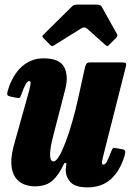

<svg xmlns="http://www.w3.org/2000/svg" viewBox="-20 -790 566 831"><path d="M14.5 -400.5Q34.5 -465.5 74.2 -501.5Q114 -537.5 168 -537.5Q237.5 -537.5 257.5 -500Q277.5 -462.5 262.5 -404L211 -204.5Q197 -152.5 196.8 -122Q196.5 -91.5 212 -91.5Q222.5 -91.5 236 -114.2Q249.5 -137 264 -175.2Q278.5 -213.5 292.2 -261Q306 -308.5 317 -358.5L347 -494.5Q349.5 -506 353.2 -513Q357 -520 371 -520H500.5Q518.5 -520 523.2 -517.5Q528 -515 524.5 -501L427.5 -118Q424 -105 421.8 -91.2Q419.5 -77.5 427 -77.5Q436 -77.5 443 -91.5Q450 -105.5 461.5 -134.5Q465 -144 468 -147.8Q471 -151.5 484.5 -148.5L509 -144Q520 -142 521.5 -136Q523 -130 519.5 -117Q500 -51 460.2 -15Q420.5 21 359 21Q303 21 282.5 -4.5Q262 -30 265 -61L267 -77.5Q268 -85 263.5 -85.2Q259 -85.5 255 -77Q234.5 -33 207 -8.2Q179.5 16.5 130 16.5Q107 16.5 84.5 8Q62 -0.5 46.5 -22Q31 -43.5 29 -81.5Q27 -119.5 45 -179L106.5 -399Q109.5 -410 112 -424.5Q114.5 -439 106.5 -439Q99 -439 91 -425Q83 -411 71.5 -378.5Q68.5 -370.5 65.8 -367.2Q63 -364 50 -367L22 -373Q12 -375.5 11.2 -381.5Q10.5 -387.5 14.5 -400.5ZM196 -596.5 167.5 -625.5Q162.5 -631 163.2 -633.5Q164 -636 170 -642L291 -761.5Q297 -767.5 302.8 -768.8Q308.5 -770 319.5 -770H398.5Q415 -770 420 -761.5L486.5 -642Q491 -635 482.5 -626L452.5 -596Q446 -589.5 443.8 -590.2Q441.5 -591 436 -595.5L356.5 -666.5Q346 -676 331.5 -667L213.5 -593.5Q206.5 -589.5 203.2 -591Q200 -592.5 196 -596.5Z"/></svg>

Font: Besley* Condensed Heavy
Style: Italic
Weight: 800
Width: 3
Italic angle: -13°
Designer: Owen Earl
Foundry: indestructible type*
Version: Version 3.000; ttfautohint (v1.8.3)